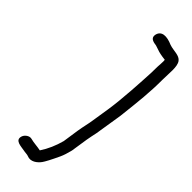

<svg xmlns="http://www.w3.org/2000/svg" viewBox="-284 -760 907 907"><g transform="rotate(45 169.5 -306.0)"><path d="M224 -129 212 -48C201 -7 185 30 163 63C140 58 118 58 96 52C80 48 61 62 56 77C44 113 87 112 112 117C119 119 137 119 142 122C170 134 196 113 210 94C218 83 232 57 252 14C259 -1 265 -20 271 -44L284 -129C287 -147 291 -165 295 -184L314 -303C316 -315 318 -327 319 -340C329 -430 337 -497 337 -584C337 -627 345 -675 328 -699C312 -721 278 -716 248 -726C205 -745 171 -743 163 -710C159 -691 168 -681 192 -677C197 -677 207 -674 224 -668C234 -664 252 -660 278 -657C279 -654 279 -644 278 -628C276 -606 277 -588 276 -566C273 -508 267 -386 254 -302L240 -213C236 -186 229 -161 224 -129Z"/></g></svg>

Font: Squarish
Style: It
Weight: 400
Foundry: Cannot Into Space Fonts
Version: Version 0.272